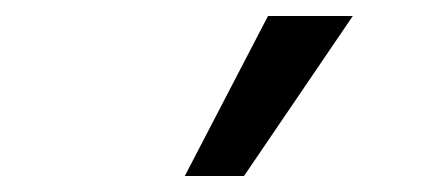

<svg xmlns="http://www.w3.org/2000/svg" viewBox="-20 -777 540 240"><path d="M211 -557 315 -757H421L285 -557Z"/></svg>

Font: Nunito Sans 12pt ExtraLight 9pt Medium
Style: Regular
Weight: 500
Version: Version 3.101;gftools[0.9.27]